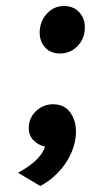

<svg xmlns="http://www.w3.org/2000/svg" viewBox="-20 -483 317 639"><path d="M114 136 40 92Q71 75.5 95.8 54Q120.5 32.5 130 5Q106 0 89.8 -18Q73.5 -36 76 -64Q78.5 -94 101.8 -115Q125 -136 157 -136Q196.5 -136 216.5 -104.8Q236.5 -73.5 232 -29Q227 19.5 195 64.8Q163 110 114 136ZM179.5 -305Q147 -305 128.2 -327.2Q109.5 -349.5 112.5 -384Q116 -417.5 138.5 -440.2Q161 -463 193.5 -463Q226 -463 245.5 -440.2Q265 -417.5 262 -384Q259.5 -350 236 -327.5Q212.5 -305 179.5 -305Z"/></svg>

Font: Karla
Style: Bold Italic
Weight: 700
Italic angle: -8°
Designer: Jonathan Pinhorn
Version: Version 2.004;gftools[0.9.33]